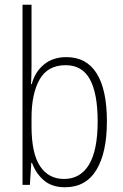

<svg xmlns="http://www.w3.org/2000/svg" viewBox="-20 -831 519 810"><path d="M113 -557Q113 -514 111 -476H114Q127 -527 165 -558.5Q203 -590 260 -590Q345 -590 388 -521Q431 -452 431 -319Q431 -187 386.5 -114Q342 -41 254 -41Q200 -41 166 -69.5Q132 -98 115 -144H112L106 -51H75V-811H113ZM257 -556Q181 -556 147 -495.5Q113 -435 113 -334V-298Q113 -184 149 -130Q185 -76 250 -76Q319 -76 355.5 -136.5Q392 -197 392 -319Q392 -436 359.5 -496Q327 -556 257 -556Z"/></svg>

Font: Noto Sans Tamil UI Condensed ExtraLight
Style: Regular
Weight: 200
Width: 3
Designer: Jelle Bosma - Monotype Design Team
Foundry: Monotype Imaging Inc.
Version: Version 2.004; ttfautohint (v1.8.4.7-5d5b)